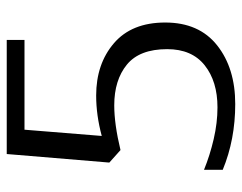

<svg xmlns="http://www.w3.org/2000/svg" viewBox="-96 -630 735 584"><g transform="rotate(-90 272.0 -337.5)"><path d="M48 -28V-85Q92 -67 141.5 -55.5Q191 -44 238 -44Q317 -44 366 -83Q415 -122 415 -197Q415 -281 368 -319.5Q321 -358 244 -358Q187 -358 108 -339L70 -373L96 -685H443V-631H170L151 -396Q214 -413 274 -413Q370 -413 433 -359Q496 -305 496 -203Q496 -100 426.5 -45Q357 10 248 10Q140 10 48 -28Z"/></g></svg>

Font: Maitree
Style: Regular
Weight: 400
Designer: CadsonDemak Team
Foundry: CadsonDemak
Version: Version 1.000